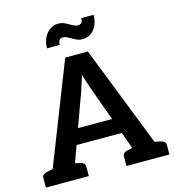

<svg xmlns="http://www.w3.org/2000/svg" viewBox="-132 -1043 1051 1153"><g transform="rotate(-15 394.0 -466.0)"><path d="M40 0 324 -724H465L749 0H642Q624 0 612 -9Q600 -18 596 -31L422 -512Q416 -531 408.5 -552Q401 -573 395 -599Q387 -573 380 -552.5Q373 -532 367 -511L193 -31Q189 -19 177 -9.5Q165 0 147 0ZM129 0V-67H221V0ZM218 -199 235 -295H548L565 -199ZM558 0V-67H656V0ZM10 0V-58Q10 -72 18 -79Q26 -86 39 -89L97 -101L109 0ZM178 0 191 -101 248 -89Q262 -86 269.5 -79Q277 -72 277 -58V0ZM511 0V-58Q511 -72 519 -79Q527 -86 540 -89L598 -101L610 0ZM679 0 692 -101 749 -89Q763 -86 770.5 -79Q778 -72 778 -58V0ZM447 -891Q462 -891 470 -899Q478 -907 479 -928H555Q555 -873 527 -838.5Q499 -804 452 -804Q431 -804 411 -814.5Q391 -825 373.5 -835Q356 -845 342 -845Q328 -845 320 -836.5Q312 -828 312 -806H233Q233 -860 262.5 -896Q292 -932 338 -932Q359 -932 379 -921.5Q399 -911 417 -901Q435 -891 447 -891Z"/></g></svg>

Font: Aleo
Style: Bold
Weight: 700
Designer: Alessio Laiso
Foundry: Alessio Laiso
Version: Version 2.001;gftools[0.9.29]